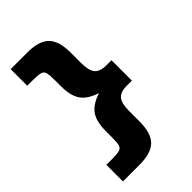

<svg xmlns="http://www.w3.org/2000/svg" viewBox="-260 -862 1064 1064"><g transform="rotate(-45 272.5 -330.0)"><path d="M43 110V-20H83Q128 -20 145.5 -25Q163 -30 168 -47.5Q173 -65 173 -110V-155Q173 -229 200.5 -268.5Q228 -308 293 -329V-331Q228 -352 200.5 -391.5Q173 -431 173 -505V-550Q173 -595 168 -612.5Q163 -630 145.5 -635Q128 -640 83 -640H43V-770H173Q264 -770 303.5 -730.5Q343 -691 343 -600V-520Q343 -459 363 -434.5Q383 -410 433 -410H473V-250H433Q383 -250 363 -225.5Q343 -201 343 -140V-60Q343 31 303.5 70.5Q264 110 173 110Z"/></g></svg>

Font: Enso Black
Style: Regular
Weight: 900
Designer: Coji Morishita
Foundry: UNDERFOREST DESIGN
Version: Version 1.000